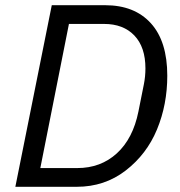

<svg xmlns="http://www.w3.org/2000/svg" viewBox="-20 -718 692 738"><path d="M39 0 179 -698H384Q497 -698 560 -628.5Q623 -559 623 -427Q623 -316 583.5 -220.5Q544 -125 463 -62.5Q382 0 275 0ZM135 -72H277Q367 -72 429 -128.5Q491 -185 512 -289L533 -394Q539 -424 539 -455Q539 -537 496.5 -581.5Q454 -626 380 -626H245Z"/></svg>

Font: Aneliza
Style: Italic
Weight: 400
Italic angle: -11.31°
Designer: Mike Abbink, Paul van der Laan, Pieter van Rosmalen
Foundry: Bold Monday
Version: Version 3.0